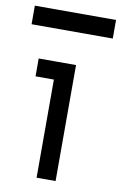

<svg xmlns="http://www.w3.org/2000/svg" viewBox="-81 -749 505 796"><g transform="rotate(10 171.0 -350.5)"><path d="M130.9 0V-488.3H210.9V0ZM53.7 -413.1V-488.3H210.9V-413.1ZM0 -623V-701.2H341.8V-623Z"/></g></svg>

Font: Sen
Style: Regular
Weight: 400
Designer: Kosal Sen, Philatype
Foundry: Philatype
Version: Version 2.000;gftools[0.9.31]